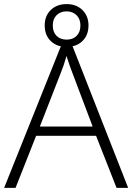

<svg xmlns="http://www.w3.org/2000/svg" viewBox="-20 -909 640 929"><path d="M444.8 -252H154.8L55.2 0H0L287.1 -716.8H318.8L600.1 0H543.9ZM172.9 -296.9H428.2L331.1 -554.2Q318.8 -584.5 301.8 -638.2Q288.6 -591.3 272.9 -553.2ZM408.2 -786.1Q408.2 -738.8 378.9 -710.4Q349.6 -682.1 302.2 -682.1Q254.9 -682.1 225.6 -710.4Q196.3 -738.8 196.3 -786.1Q196.3 -832 225.6 -860.6Q254.9 -889.2 302.2 -889.2Q349.6 -889.2 378.9 -860.4Q408.2 -831.5 408.2 -786.1ZM235.4 -786.1Q235.4 -753.9 253.7 -735.6Q272 -717.3 302.2 -717.3Q332.5 -717.3 350.8 -735.6Q369.1 -753.9 369.1 -786.1Q369.1 -817.4 350.1 -835.7Q331.1 -854 302.2 -854Q272 -854 253.7 -835.4Q235.4 -816.9 235.4 -786.1Z"/></svg>

Font: CAA NEO Sans Light
Style: Regular
Weight: 300
Version: Version 1.10